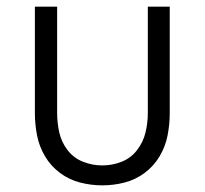

<svg xmlns="http://www.w3.org/2000/svg" viewBox="-20 -550 616 578"><path d="M288 8Q322 8 355 -0.5Q388 -9 415.5 -29.5Q443 -50 460.5 -79.5Q478 -109 484.5 -142.5Q491 -176 491 -210V-530H425V-210Q425 -180 418 -151Q411 -122 392.5 -98Q374 -74 346 -63Q318 -52 288 -52Q258 -52 230 -63Q202 -74 183.5 -98Q165 -122 158.5 -151Q152 -180 152 -210V-530H85V-210Q85 -176 91.5 -142.5Q98 -109 115.5 -79.5Q133 -50 160.5 -29.5Q188 -9 221 -0.5Q254 8 288 8Z"/></svg>

Font: Iosevka Sparkle Light
Style: Regular
Weight: 300
Designer: Belleve Invis
Foundry: Belleve Invis
Version: Version 4.5.0; ttfautohint (v1.8.3)